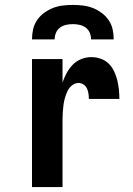

<svg xmlns="http://www.w3.org/2000/svg" viewBox="-20 -760 540 780"><path d="M110 0V-520H234V-425Q241 -445 251 -463.5Q261 -482 275.5 -497Q290 -512 310 -520Q330 -528 351 -528Q370 -528 389 -521.5Q408 -515 421.5 -501.5Q435 -488 443.5 -470.5Q452 -453 456.5 -434Q461 -415 463 -396Q465 -377 465 -358H341Q341 -368 339.5 -379Q338 -390 333.5 -400Q329 -410 319.5 -416.5Q310 -423 299 -423Q285 -423 273 -413.5Q261 -404 254.5 -390.5Q248 -377 244 -363Q240 -349 238 -334.5Q236 -320 235 -305Q234 -290 234 -276V0ZM110 -600Q110 -621 114.5 -641Q119 -661 130.5 -678Q142 -695 159 -707.5Q176 -720 195 -727.5Q214 -735 234.5 -737.5Q255 -740 276 -740Q297 -740 317.5 -737.5Q338 -735 357 -727.5Q376 -720 393 -707.5Q410 -695 421.5 -678Q433 -661 437.5 -641Q442 -621 442 -600H350Q350 -614 344.5 -627Q339 -640 328 -648Q317 -656 303.5 -659Q290 -662 276 -662Q262 -662 248.5 -659Q235 -656 224 -648Q213 -640 207.5 -627Q202 -614 202 -600Z"/></svg>

Font: Iosevka SS04 Extrabold
Style: Regular
Weight: 800
Monospace: yes
Designer: Belleve Invis
Foundry: Belleve Invis
Version: Version 19.0.0; ttfautohint (v1.8.4)